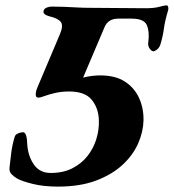

<svg xmlns="http://www.w3.org/2000/svg" viewBox="-20 -679 645 713"><path d="M194.9 14Q142.6 14 102.6 4.2Q62.5 -5.6 44 -15.8Q33.5 -21.6 23.5 -31.6Q13.4 -41.5 15.4 -56.9Q17.8 -79.6 21.6 -110.6Q25.5 -141.7 35 -172.1Q37 -178.9 46.6 -183.4Q56.2 -187.9 65.7 -187.9Q80.1 -187.9 81.4 -140.7Q84.6 -98.5 106.1 -67.6Q127.6 -36.7 168.6 -36.7Q214.5 -36.7 248.5 -54Q282.5 -71.3 304.8 -99.6Q327.1 -127.8 337.7 -162.5Q348.4 -197.2 347.2 -231.7Q346 -277.4 320.7 -308.4Q295.5 -339.3 236.5 -339.3Q208.1 -339.3 184.2 -333.6Q160.3 -328 144.8 -322.2Q129.3 -316.4 123.3 -316.4Q113.3 -316.4 112.8 -326.5Q112.2 -336.5 117.7 -351.4L202 -550.8Q216.1 -583.4 206.1 -597.1Q196 -610.9 162.5 -618.7Q137.6 -625.5 142.2 -639.5Q144.2 -647.2 153.6 -650.9Q162.9 -654.6 172.6 -654.6Q195.5 -654.6 219.5 -653.6Q243.4 -652.6 266.4 -651.3Q289.4 -650 309.9 -650L522.5 -648.4Q551.9 -648.4 571.7 -653.7Q591.5 -659.1 597.2 -659.1Q603.8 -659.1 604.7 -652.4Q605.6 -645.6 604.6 -641.8Q592.3 -600.8 588.8 -573.5Q585.3 -546.1 575.9 -514.6Q572.1 -502.1 563.4 -495.3Q554.8 -488.5 550 -488.5Q542.8 -488.5 535.5 -498.9Q528.2 -509.4 530.9 -524Q535.7 -563.1 524.9 -586.5Q514.1 -609.8 468.7 -609.8H419.1Q399.9 -609.8 387.2 -601.6Q374.4 -593.4 368.2 -578.1L288.6 -390.8Q307.7 -395.8 324.3 -397.4Q340.8 -399 351.9 -399Q408.7 -399 444.2 -375.8Q479.7 -352.5 496.8 -314.3Q513.9 -276.1 512.9 -231.5Q511.9 -189.5 493 -146.4Q474.1 -103.2 435.3 -67.1Q396.4 -31 336.9 -8.5Q277.3 14 194.9 14Z"/></svg>

Font: EB Garamond
Style: Italic
Weight: 400
Italic angle: -17.2°
Designer: Georg Duffner and Octavio Pardo
Foundry: Georg Duffner
Version: Version 1.001